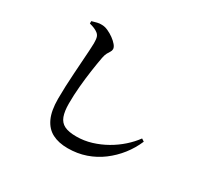

<svg xmlns="http://www.w3.org/2000/svg" viewBox="-164 -992 1328 1260"><g transform="rotate(30 500.0 -362.0)"><path d="M480 45Q411 45 363 20Q315 -5 289.5 -60Q264 -115 264 -205Q264 -249 266 -299.5Q268 -350 271.5 -401Q275 -452 278 -498.5Q281 -545 283.5 -581Q286 -617 286 -637Q286 -669 281 -684Q276 -699 263 -709Q251 -718 236 -724.5Q221 -731 198 -737V-755Q218 -761 236 -765.5Q254 -770 271 -769Q293 -769 317.5 -758Q342 -747 364 -731Q386 -715 400 -698Q414 -681 414 -667Q414 -655 407 -644.5Q400 -634 392.5 -620.5Q385 -607 380 -582Q371 -534 362 -472Q353 -410 347 -343.5Q341 -277 341 -214Q341 -155 354.5 -118.5Q368 -82 400.5 -66Q433 -50 490 -50Q549 -50 604.5 -67Q660 -84 710 -112.5Q760 -141 801.5 -178Q843 -215 872 -255L892 -242Q866 -181 825.5 -129.5Q785 -78 732.5 -38.5Q680 1 616.5 23Q553 45 480 45Z"/></g></svg>

Font: Noto Serif SC ExtraLight SemiBold
Style: Regular
Weight: 600
Version: Version 2.002-H1;hotconv 1.1.0;makeotfexe 2.6.0